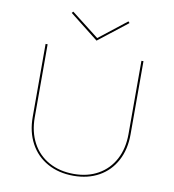

<svg xmlns="http://www.w3.org/2000/svg" viewBox="-92 -933 921 1018"><g transform="rotate(10 368.5 -423.5)"><path d="M105 -265V-658H116V-265Q116 -187 147.5 -128Q179 -69 237 -37Q295 -5 371 -5Q446 -5 502.5 -37Q559 -69 590 -127.5Q621 -186 621 -264V-658H632V-264Q632 -183 599.5 -122Q567 -61 508 -28Q449 5 371 5Q292 5 231.5 -28.5Q171 -62 138 -123Q105 -184 105 -265ZM524 -844 368 -722 213 -844 220 -852 369 -736 517 -852Z"/></g></svg>

Font: Ysabeau Hairline
Style: Regular
Weight: 100
Designer: Christian Thalmann (Catharsis Fonts)
Version: Version 0.003